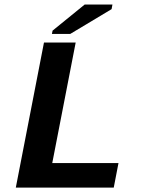

<svg xmlns="http://www.w3.org/2000/svg" viewBox="-20 -852 640 872"><path d="M51.8 0 179.7 -658.7H323.7L217.3 -111.3H518.1L496.6 0ZM215.8 -697.8 218.8 -712.9 364.7 -831.5H490.7L486.8 -810.5L298.8 -697.8Z"/></svg>

Font: Cousine
Style: Bold Italic
Weight: 700
Italic angle: -12°
Monospace: yes
Designer: Steve Matteson
Foundry: Ascender Corporation
Version: Version 1.20